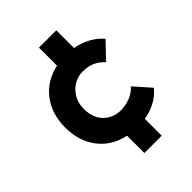

<svg xmlns="http://www.w3.org/2000/svg" viewBox="-210 -815 940 940"><g transform="rotate(-45 260.0 -345.0)"><path d="M414 -258 489 -173Q438 -112 350 -97V20H230V-100Q142 -119 93 -184Q44 -249 44 -343Q44 -436 93.5 -501Q143 -566 230 -585V-710H350V-587Q392 -580 429 -560Q466 -540 491 -510L412 -427Q388 -453 360.5 -464.5Q333 -476 298 -476Q265 -476 236.5 -459Q208 -442 190.5 -412Q173 -382 173 -343Q173 -279 209 -244Q245 -209 298 -209Q330 -209 362 -221.5Q394 -234 414 -258Z"/></g></svg>

Font: Kreadon
Style: Bold
Weight: 700
Designer: Reiya WATANABE
Foundry: StudioGnu
Version: Version 1.003; ttfautohint (v1.8.4.7-5d5b);gftools[0.9.32]